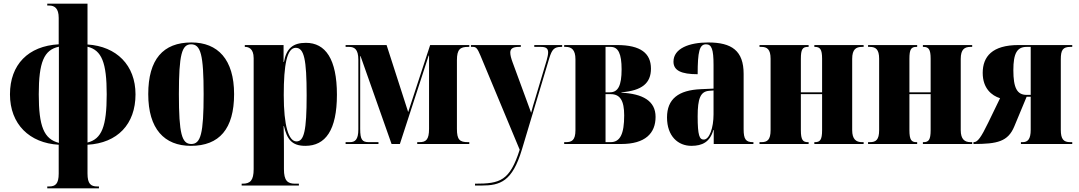

<svg xmlns="http://www.w3.org/2000/svg" viewBox="-20 -780 5844 1040"><path d="M236 240H516V230H507C472 230 454 216 454 160V4C616 -5 714 -107 714 -269C714 -427 611 -529 454 -539V-760H236V-750H246C276 -750 298 -735 298 -683V-540C133 -531 34 -430 34 -269C34 -107 140 -5 298 4V160C298 216 280 230 246 230H236ZM299 -527V-6C218 -27 190 -95 190 -269C190 -443 218 -510 299 -527ZM454 -8V-527C531 -508 558 -441 558 -269C558 -95 531 -27 454 -8Z M1014 10C1168 10 1248 -82 1248 -270C1248 -458 1160 -550 1017 -550C863 -550 783 -458 783 -270C783 -82 870 10 1014 10ZM1016 0C965 0 949 -55 949 -270C949 -485 965 -540 1015 -540C1067 -540 1083 -485 1083 -270C1083 -55 1067 0 1016 0Z M1289 225H1599V215H1578C1537 215 1518 198 1518 136V43C1518 -4 1518 -50 1516 -97H1518C1535 -26 1560 10 1634 10C1743 10 1805 -75 1805 -267C1805 -460 1743 -548 1637 -548C1566 -548 1531 -517 1518 -444H1516V-536H1306V-526H1308C1324 -526 1354 -519 1354 -465V136C1354 198 1335 215 1294 215H1289ZM1586 -14C1543 -14 1517 -99 1517 -265C1517 -429 1534 -521 1582 -521C1627 -521 1641 -459 1641 -264C1641 -72 1627 -14 1586 -14Z M1852 0H2030V-10H1978C1942 -10 1931 -23 1931 -82V-476H1933L2101 0H2146L2302 -479H2304V-82C2304 -23 2287 -10 2252 -10H2240V0H2522V-10H2515C2470 -10 2455 -23 2455 -82V-454C2455 -513 2473 -526 2515 -526H2522V-536H2310L2191 -173L2074 -536H1852V-526H1871C1899 -526 1921 -514 1921 -457V-79C1921 -23 1903 -10 1875 -10H1852Z M2553 215V225H2588C2690 225 2755 203 2807 30L2955 -464C2970 -513 2982 -526 3020 -526H3025V-536H2874V-526H2910C2937 -526 2949 -518 2949 -496C2949 -486 2946 -470 2941 -453L2877 -239C2870 -217 2864 -196 2857 -169C2850 -189 2841 -214 2831 -240L2756 -444C2749 -463 2744 -481 2744 -495C2744 -515 2756 -526 2791 -526H2801V-536H2531V-526H2543C2560 -526 2567 -515 2582 -480L2795 31C2741 200 2689 215 2553 215Z M3036 0H3345C3475 0 3531 -58 3531 -147C3531 -234 3461 -272 3346 -278V-280C3458 -289 3506 -330 3506 -408C3506 -491 3451 -536 3322 -536H3036V-526H3045C3075 -526 3097 -511 3097 -459V-75C3097 -20 3077 -10 3045 -10H3036ZM3284 -280H3260V-526H3288C3329 -526 3347 -489 3347 -404C3347 -317 3328 -280 3284 -280ZM3287 -10H3260V-270H3288C3339 -270 3361 -235 3361 -155C3361 -54 3339 -10 3287 -10Z M3725 10C3784 10 3826 -11 3844 -76H3846V0H4061V-10H4058C4020 -10 4008 -26 4008 -80V-380C4008 -505 3944 -550 3816 -550C3714 -550 3628 -518 3628 -446C3628 -398 3670 -378 3759 -378C3759 -501 3769 -540 3804 -540C3835 -540 3845 -513 3845 -428V-300L3777 -297C3654 -292 3593 -243 3593 -144C3593 -42 3653 10 3725 10ZM3792 -24C3769 -24 3759 -45 3759 -150C3759 -246 3774 -284 3820 -288L3845 -290V-161C3845 -88 3823 -24 3792 -24Z M4094 0H4360V-10H4356C4329 -10 4318 -22 4318 -75V-270H4433V-75C4433 -22 4422 -10 4394 -10H4391V0H4658V-10H4649C4617 -10 4596 -26 4596 -75V-461C4596 -513 4617 -526 4649 -526H4658V-536H4391V-526H4394C4422 -526 4433 -513 4433 -462V-280H4318V-461C4318 -513 4327 -526 4356 -526H4360V-536H4094V-526H4104C4135 -526 4154 -513 4154 -462V-75C4154 -22 4136 -10 4104 -10H4094Z M4682 0H4948V-10H4944C4917 -10 4906 -22 4906 -75V-270H5021V-75C5021 -22 5010 -10 4982 -10H4979V0H5246V-10H5237C5205 -10 5184 -26 5184 -75V-461C5184 -513 5205 -526 5237 -526H5246V-536H4979V-526H4982C5010 -526 5021 -513 5021 -462V-280H4906V-461C4906 -513 4915 -526 4944 -526H4948V-536H4682V-526H4692C4723 -526 4742 -513 4742 -462V-75C4742 -22 4724 -10 4692 -10H4682Z M5253 0C5382 0 5440 -13 5474 -95L5541 -256H5563V-77C5563 -26 5547 -10 5519 -10H5510V0H5788V-10H5777C5741 -10 5726 -26 5726 -77V-459C5726 -509 5737 -526 5778 -526H5788V-536H5497C5355 -536 5303 -474 5303 -385C5303 -301 5352 -262 5397 -248L5333 -116C5294 -35 5275 -10 5255 -10H5253ZM5541 -266C5489 -266 5469 -304 5469 -400C5469 -491 5489 -526 5541 -526H5563V-266Z"/></svg>

Font: Noto Serif Display ExtraCondensed Black
Style: Regular
Weight: 900
Width: 2
Designer: Monotype Design Team
Foundry: Monotype Imaging Inc.
Version: Version 2.009